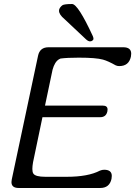

<svg xmlns="http://www.w3.org/2000/svg" viewBox="-20 -936 673 956"><path d="M498.5 -90.8Q536.6 -90.8 536.6 -60.1Q536.6 -53.2 535.2 -45.4Q525.4 0 479 0H73.2Q37.1 0 37.1 -29.3Q37.1 -35.2 38.6 -42.5L169.4 -658.2Q178.2 -700.7 221.7 -700.7H593.8Q633.3 -700.7 633.3 -668.5Q633.3 -661.6 631.8 -653.8Q621.6 -606.9 573.7 -606.9Q564 -606.9 555.7 -610.8Q519 -631.8 492.7 -639.2Q457.5 -648.9 372.1 -648.9Q314.9 -648.9 281.2 -644.5Q276.9 -642.6 273.4 -640.6Q252.4 -627.9 241.7 -588.9L204.1 -410.2H491.7Q515.6 -410.2 515.6 -390.6Q515.6 -386.7 514.6 -381.3Q508.3 -352.5 479 -352.5H191.4L144.5 -127.9Q141.1 -108.4 141.1 -94.7Q141.1 -79.1 146 -71.8Q156.2 -55.7 206.1 -55.7H312Q418.9 -55.7 477.5 -86.4Q488.3 -90.8 498.5 -90.8ZM441.9 -756.8Q445.3 -749 445.3 -743.7V-741.2Q444.3 -737.8 441.9 -735.4Q436 -730 428.7 -730Q418.9 -730 407.7 -740.7Q405.8 -743.2 301.8 -840.3Q273.9 -863.3 273.9 -882.3Q273.9 -885.3 274.4 -887.7Q277.3 -899.4 290.5 -909.7Q299.3 -916 338.9 -916Q368.2 -916 441.9 -756.8Z"/></svg>

Font: inglobal
Style: Italic
Weight: 400
Italic angle: -12°
Designer: Andrey Kochetov, Denis Davydov, Evgeny Yurtaev
Foundry: inglobal
Version: Version 1.00 September 25, 2014, initial release